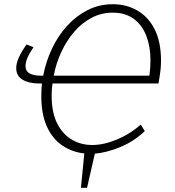

<svg xmlns="http://www.w3.org/2000/svg" viewBox="-20 -722 831 911"><path d="M364 169 380 6Q323 0 276.5 -31Q230 -62 203 -120.5Q176 -179 176 -265Q176 -295 179 -326H163Q117 -326 87 -344Q57 -362 57 -399Q57 -443 106 -511L139 -498Q101 -443 101 -409Q101 -384 121 -373.5Q141 -363 171 -363H185Q198 -431 227 -492Q256 -553 299 -600Q342 -647 396.5 -674.5Q451 -702 516 -702Q579 -702 631 -672.5Q683 -643 713.5 -583.5Q744 -524 744 -434Q744 -410 741.5 -388.5Q739 -367 732 -326H229Q225 -297 225 -269Q225 -188 251.5 -136Q278 -84 321.5 -59Q365 -34 417 -34Q473 -34 536 -60.5Q599 -87 648 -131L667 -100Q617 -52 552.5 -25Q488 2 430 7L393 169ZM515 -662Q461 -662 414.5 -637.5Q368 -613 332 -571Q296 -529 271 -475.5Q246 -422 235 -363H689Q694 -401 694 -436Q694 -501 674 -552.5Q654 -604 614 -633Q574 -662 515 -662Z"/></svg>

Font: Bitter Light
Style: Italic
Weight: 300
Italic angle: -9°
Designer: Sol Matas, and Bitter project Authors
Foundry: Sol Matas
Version: Version 2.001